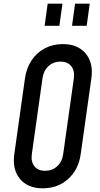

<svg xmlns="http://www.w3.org/2000/svg" viewBox="-20 -1005 544 1041"><path d="M211.5 16Q293.5 16 349.8 -35Q406 -86 417.5 -169L475.5 -581Q487 -664.5 444.2 -715.2Q401.5 -766 320.5 -766Q267 -766 223.2 -743Q179.5 -720 151.5 -678.2Q123.5 -636.5 115.5 -581L57.5 -169Q46 -86 88.2 -35Q130.5 16 211.5 16ZM225 -79Q186 -79 166.5 -103.8Q147 -128.5 152.5 -169L210.5 -581Q216 -621.5 242.8 -646.2Q269.5 -671 308 -671Q346.5 -671 366.2 -646.2Q386 -621.5 380.5 -581L322.5 -169Q317 -128.5 290.2 -103.8Q263.5 -79 225 -79ZM222 -865H302L318.5 -985H238.5ZM370.5 -865H450L466.5 -985H387Z"/></svg>

Font: Mohave Medium
Style: Italic
Weight: 500
Italic angle: -8°
Designer: Gumpita Rahayu
Foundry: Tokotype
Version: Version 2.002; ttfautohint (v1.8.3)